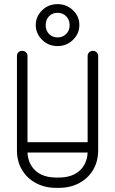

<svg xmlns="http://www.w3.org/2000/svg" viewBox="-20 -905 557 929"><path d="M404 -634Q404 -645 411.5 -652Q419 -659 430 -659Q440 -659 447.5 -652Q455 -645 455 -634V-178Q455 -124 430.5 -83Q406 -42 363 -19Q320 4 264 4H252Q197 4 154 -19Q111 -42 86.5 -83Q62 -124 62 -178V-634Q62 -645 69 -652Q76 -659 87 -659Q98 -659 105.5 -652Q113 -645 113 -634V-217H404ZM252 -46H264Q328 -46 364.5 -78.5Q401 -111 404 -167H113Q116 -111 152.5 -78.5Q189 -46 252 -46ZM259 -682Q214 -682 183.5 -712.5Q153 -743 153 -784Q153 -825 183.5 -855Q214 -885 259 -885Q302 -885 333 -855.5Q364 -826 364 -784Q364 -742 333 -712Q302 -682 259 -682ZM259 -724Q284 -724 300.5 -741Q317 -758 317 -783Q317 -809 300.5 -826Q284 -843 259 -843Q233 -843 217 -826Q201 -809 201 -783Q201 -758 217 -741Q233 -724 259 -724Z"/></svg>

Font: Libertine Sup
Style: Regular
Weight: 400
Designer: Bastien Sozeau
Foundry: NBR — Bastien Sozeau
Version: Version 2.003; ttfautohint (v1.8.4.7-5d5b);gftools[0.9.33]